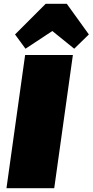

<svg xmlns="http://www.w3.org/2000/svg" viewBox="-20 -989 487 1009"><path d="M363 -700 265 0H14L112 -700ZM59 -808 220 -969H331L447 -808L370 -733L255 -826L114 -733Z"/></svg>

Font: Pathway Extreme 8pt Thin 12pt Black
Style: Italic
Weight: 900
Italic angle: -8°
Version: Version 1.001;gftools[0.9.26]